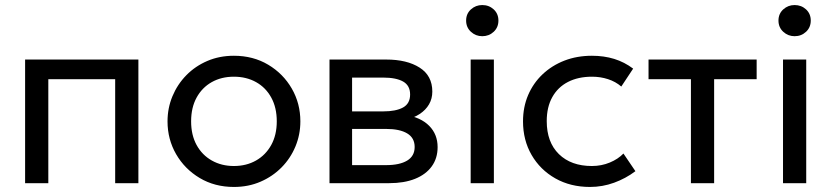

<svg xmlns="http://www.w3.org/2000/svg" viewBox="-20 -726 3295 761"><path d="M79.5 0V-490H528.5V0H436.5V-412H171.5V0Z M907 15Q831 15 771.5 -20.5Q712 -56 678 -115Q644 -174 644 -245Q644 -297.5 663.5 -344.5Q683 -391.5 718.5 -427.8Q754 -464 802 -484.5Q850 -505 907 -505Q983.5 -505 1043 -469.5Q1102.5 -434 1136.5 -375Q1170.5 -316 1170.5 -245Q1170.5 -192.5 1151 -145.5Q1131.5 -98.5 1096 -62.5Q1060.5 -26.5 1012.5 -5.8Q964.5 15 907 15ZM907 -68Q956.5 -68 994.8 -89.8Q1033 -111.5 1055 -151.2Q1077 -191 1077 -245Q1077 -299.5 1055.2 -339.2Q1033.5 -379 995 -400.5Q956.5 -422 907 -422Q857.5 -422 819.2 -400.5Q781 -379 759.2 -339.2Q737.5 -299.5 737.5 -245Q737.5 -191 759.2 -151.2Q781 -111.5 819.5 -89.8Q858 -68 907 -68Z M1286 0V-490H1511Q1593 -490 1643.2 -458Q1693.5 -426 1693.5 -363Q1693.5 -335 1680.5 -312.5Q1667.5 -290 1643.5 -274.2Q1619.5 -258.5 1587 -251L1585.5 -271Q1648 -261 1681.2 -227.2Q1714.5 -193.5 1714.5 -143Q1714.5 -98.5 1691.2 -66.5Q1668 -34.5 1625 -17.2Q1582 0 1522.5 0ZM1375.5 -71.5H1510Q1564 -71.5 1593.8 -89.5Q1623.5 -107.5 1623.5 -143.5Q1623.5 -179.5 1594 -197.2Q1564.5 -215 1510 -215H1361.5V-284.5H1498.5Q1549.5 -284.5 1577.5 -300Q1605.5 -315.5 1605.5 -351.5Q1605.5 -387 1577.8 -402.8Q1550 -418.5 1498.5 -418.5H1375.5Z M1845.5 0V-490H1937.5V0ZM1891.5 -582.5Q1865.5 -582.5 1846.5 -600Q1827.5 -617.5 1827.5 -644.5Q1827.5 -671.5 1846.5 -688.8Q1865.5 -706 1891.5 -706Q1918 -706 1936.8 -688.8Q1955.5 -671.5 1955.5 -644.5Q1955.5 -617.5 1936.8 -600Q1918 -582.5 1891.5 -582.5Z M2318.5 15Q2241 15 2181 -19Q2121 -53 2087 -111.8Q2053 -170.5 2053 -245Q2053 -301.5 2073.2 -349Q2093.5 -396.5 2130.5 -431.5Q2167.5 -466.5 2217.2 -485.8Q2267 -505 2326 -505Q2374 -505 2414.5 -492.5Q2455 -480 2489.5 -454L2442.5 -383Q2420 -402.5 2390 -412.2Q2360 -422 2326.5 -422Q2271.5 -422 2231.2 -401.2Q2191 -380.5 2169 -341Q2147 -301.5 2147 -246Q2147 -162.5 2195.2 -115.2Q2243.5 -68 2326 -68Q2364 -68 2397 -81.8Q2430 -95.5 2451 -117.5L2498.5 -47.5Q2460 -18.5 2414 -1.8Q2368 15 2318.5 15Z M2718.5 0V-412H2550.5V-490H2979V-412H2810.5V0Z M3083.5 0V-490H3175.5V0ZM3129.5 -582.5Q3103.5 -582.5 3084.5 -600Q3065.5 -617.5 3065.5 -644.5Q3065.5 -671.5 3084.5 -688.8Q3103.5 -706 3129.5 -706Q3156 -706 3174.8 -688.8Q3193.5 -671.5 3193.5 -644.5Q3193.5 -617.5 3174.8 -600Q3156 -582.5 3129.5 -582.5Z"/></svg>

Font: Geologica Roman Light
Style: Regular
Weight: 300
Designer: Sindre Bremnes, Frode Helland
Foundry: Monokrom Skriftforlag AS
Version: Version 1.010;gftools[0.9.28]